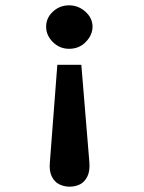

<svg xmlns="http://www.w3.org/2000/svg" viewBox="-20 -617 540 720"><path d="M195 -374H285L315 -10Q318 24 307.5 45Q297 66 279.5 74.5Q262 83 241 83Q220 83 202 74Q184 65 174 44.5Q164 24 167 -8ZM239 -597Q274 -597 300.5 -573Q327 -549 327 -517Q327 -486 302 -460Q277 -434 239 -434Q204 -434 178.5 -459Q153 -484 153 -517Q153 -550 178.5 -573.5Q204 -597 239 -597Z"/></svg>

Font: Inconsolata ExtraBold
Style: Regular
Weight: 800
Designer: Raph Levien, Cyreal, Brenton Simpson
Foundry: Raph Levien, Cyreal, Google
Version: Version 3.001